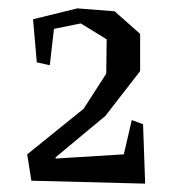

<svg xmlns="http://www.w3.org/2000/svg" viewBox="-20 -746 429 459"><path d="M276 -377 295 -459 322 -449 327 -307 55 -314 45 -377 180 -486 234 -570 235 -652 173 -690 109 -677 99 -590 68 -597 59 -700 165 -726 254 -719 315 -665V-576L232 -469L113 -370V-367Z"/></svg>

Font: Alike Angular
Style: Regular
Weight: 400
Designer: Sveta Sebyakina
Foundry: Cyreal (www.cyreal.org)
Version: Version 1.300; ttfautohint (v1.8.4.7-5d5b)